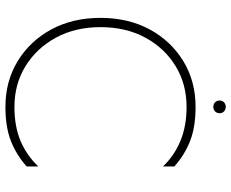

<svg xmlns="http://www.w3.org/2000/svg" viewBox="-94 -770 872 725"><g transform="rotate(90 342.5 -407.0)"><path d="M359 -800Q359 -810 366 -816.5Q373 -823 383 -823Q393 -823 400 -816.5Q407 -810 407 -800Q407 -789 400 -782.5Q393 -776 383 -776Q373 -776 366 -782.5Q359 -789 359 -800ZM82 -350Q82 -255 121.5 -182Q161 -109 229 -67Q297 -25 383 -25Q457 -25 511.5 -48Q566 -71 608 -115V-71Q564 -32 511.5 -11.5Q459 9 383 9Q286 9 210 -37.5Q134 -84 90.5 -164.5Q47 -245 47 -350Q47 -455 90.5 -535.5Q134 -616 210 -662.5Q286 -709 383 -709Q459 -709 511.5 -688.5Q564 -668 608 -629V-586Q567 -629 511 -652Q455 -675 383 -675Q297 -675 229 -633.5Q161 -592 121.5 -519Q82 -446 82 -350Z"/></g></svg>

Font: Jost* Thin
Style: Regular
Weight: 200
Version: Version 3.7